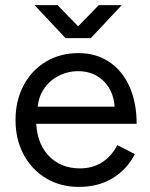

<svg xmlns="http://www.w3.org/2000/svg" viewBox="-20 -720 587 752"><path d="M40.8 -250Q40.8 -326 72.4 -385.5Q103.9 -445 159.8 -478.5Q215.7 -512 287.1 -512Q356.3 -512 407.8 -477.6Q459.3 -443.2 487.3 -380.5Q515.2 -317.8 515.2 -235.2H101.6L121.5 -252.3Q121.5 -163.6 168.7 -112.1Q215.8 -60.5 292.7 -60.5Q343.9 -60.5 380.9 -84.9Q417.9 -109.4 439.4 -151.7L508.3 -116.5Q477.4 -56.6 421.6 -22.3Q365.7 12 288.8 12Q217.2 12 160.8 -21.5Q104.4 -55 72.6 -114.5Q40.8 -174 40.8 -250ZM105.7 -302.2H450.7L429.6 -285.1Q429.6 -356.5 389.5 -398.8Q349.4 -441.2 286 -441.2Q244.4 -441.2 207.9 -422Q171.4 -402.8 149.3 -367.5Q127.1 -332.1 127.1 -285.8ZM242.5 -572.3 367 -700H457L335.8 -570.7H242.5ZM115.3 -700H205.3L329.8 -572.3V-570.7H236.5Z"/></svg>

Font: Oak Sans Light
Style: Regular
Weight: 400
Designer: Erik Kennedy, Walven
Foundry: Erik Kennedy, Walven
Version: Version 1.100;Glyphs 3.1.2 (3151)